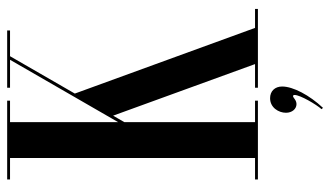

<svg xmlns="http://www.w3.org/2000/svg" viewBox="-213 -527 922 536"><g transform="rotate(-90 248.0 -259.0)"><path d="M254.8 -511.1 359.1 -692H431V-700H271V-692H349.1L175 -390.2V-692H235V-700H15V-692H75V-8H15V0H235V-8H175V-372.9L193.1 -404.2L337.1 -8H271V0H491V-8H438.1ZM241.8 34C215.5 34 201.2 58 201.2 78.3C201.2 95.7 212.2 107.7 225.2 107.7C229.5 107.7 234.2 106.3 238.5 103.3C242.2 101 244.9 98 247.9 98C249.5 98 250.9 99.7 250.9 102.3C250.9 118 224.2 163.3 211.2 177.7L214.9 181.7C250.5 143.7 274.5 98 274.5 67.7C274.5 47.3 261.5 34 241.9 34Z"/></g></svg>

Font: Picaflor 48 pt
Style: Regular
Weight: 400
Designer: Ariel Martín Pérez
Foundry: Tunera Type Foundry
Version: Version 1.000;hotconv 1.0.109;makeotfexe 2.5.65596